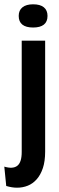

<svg xmlns="http://www.w3.org/2000/svg" viewBox="-46 -717 276 893"><path d="M33 156Q21 156 9 154Q-3 152 -17 148L-26 58Q14 70 34.5 54Q55 38 55 -10V-528H164V-12Q164 33 153.5 64.5Q143 96 125 116.5Q107 137 83.5 146.5Q60 156 33 156ZM108 -589Q75 -589 58 -602.5Q41 -616 41 -643Q41 -669 58.5 -683Q76 -697 108 -697Q141 -697 158 -683Q175 -669 175 -643Q175 -616 158 -602.5Q141 -589 108 -589Z"/></svg>

Font: Bricolage Grotesque 48pt Condensed Medium
Style: Regular
Weight: 500
Width: 3
Designer: Mathieu Triay
Foundry: Atelier Triay
Version: Version 1.001;gftools[0.9.33.dev8+g029e19f]